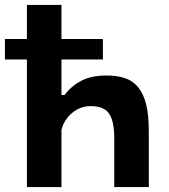

<svg xmlns="http://www.w3.org/2000/svg" viewBox="-20 -758 683 778"><path d="M0 -600H89V-738H229V-600H397V-517H229V-373H242Q268 -409 309 -430.5Q350 -452 411 -452Q454 -452 486 -441.5Q518 -431 539.5 -405Q561 -379 572 -336Q583 -293 583 -227V0H443V-197Q443 -266 422.5 -297Q402 -328 347 -328Q306 -328 273 -301Q240 -274 229 -232V0H89V-517H0Z"/></svg>

Font: PT Sans Caption
Style: Bold
Weight: 700
Designer: A.Korolkova, O.Umpeleva, V.Yefimov
Foundry: ParaType Ltd
Version: Version 2.003W OFL